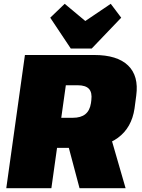

<svg xmlns="http://www.w3.org/2000/svg" viewBox="-20 -989 744 1009"><path d="M111 -700H475Q596 -700 653 -645Q710 -590 696 -487L687 -419Q672 -318 600 -265Q528 -212 407 -212H270L292 -370H363Q405 -370 428.5 -389Q452 -408 458 -447L460 -463Q465 -503 447.5 -522Q430 -541 388 -541H273L333 -591L250 0H13ZM330 -256H566L640 0H398ZM617 -896 462 -734H352L244 -896L320 -969L495 -823H346L562 -969Z"/></svg>

Font: Pathway Extreme SemiCondensed Black
Style: Italic
Weight: 900
Width: 4
Italic angle: -8°
Version: Version 1.001;gftools[0.9.26]